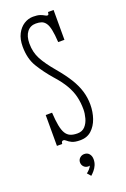

<svg xmlns="http://www.w3.org/2000/svg" viewBox="-136 -572 512 780"><g transform="rotate(-20 120.0 -182.0)"><path d="M125.5 11Q101.5 11 89.2 5Q77 -1 71 -6.8Q65 -12.5 59.5 -12.5Q54.5 -12.5 52.5 -9Q50.5 -5.5 50.5 0H27.5V-133.5H55Q57 -99.5 61.2 -77.2Q65.5 -55 73.2 -42.2Q81 -29.5 93.2 -24.2Q105.5 -19 123.5 -19Q144.5 -19 156.8 -32.5Q169 -46 174.2 -65.5Q179.5 -85 179.5 -103Q179.5 -132.5 173.2 -158.2Q167 -184 151.8 -210.2Q136.5 -236.5 109 -267Q79 -301.5 56.8 -337.8Q34.5 -374 34.5 -426.5Q34.5 -458.5 46 -480.8Q57.5 -503 76 -514.8Q94.5 -526.5 115.5 -526.5Q134 -526.5 145 -522.8Q156 -519 162.2 -515Q168.5 -511 172.5 -511Q176.5 -511 177.8 -514.2Q179 -517.5 179.5 -523.5H203.5V-394.5H176.5Q174.5 -428.5 170.2 -448.8Q166 -469 158.5 -479.2Q151 -489.5 140.8 -493Q130.5 -496.5 116.5 -496.5Q92.5 -496.5 78.5 -478.5Q64.5 -460.5 64.5 -428.5Q64.5 -391 80.5 -361Q96.5 -331 130 -291.5Q159.5 -256.5 177.8 -226.8Q196 -197 204.2 -169.2Q212.5 -141.5 212.5 -112Q212.5 -80 202.8 -52Q193 -24 173.8 -6.5Q154.5 11 125.5 11ZM117 162 103.5 146.5Q108.5 143.5 116.8 134.5Q125 125.5 125 120Q124 122 119 122Q107.5 122 100 114.2Q92.5 106.5 92.5 95.5Q92.5 84 100.8 76.5Q109 69 120 69Q133.5 69 141.2 78.2Q149 87.5 149 102Q149 115.5 144 127Q139 138.5 131.5 147.2Q124 156 117 162Z"/></g></svg>

Font: Imbue Thin 10pt Thin
Style: Regular
Weight: 250
Version: Version 1.102